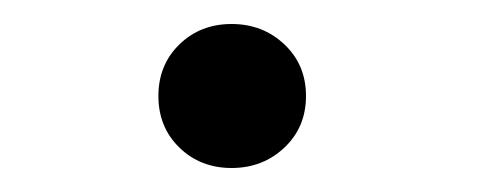

<svg xmlns="http://www.w3.org/2000/svg" viewBox="-20 -407 401 160"><path d="M112 -327Q112 -353 129.5 -370Q147 -387 173 -387Q199 -387 217 -370Q235 -353 235 -327Q235 -301 217 -284Q199 -267 173 -267Q147 -267 129.5 -284Q112 -301 112 -327Z"/></svg>

Font: LINE Seed JP_TTF Regular
Style: Regular
Weight: 400
Designer: LINE & Fontrix & Fontworks
Version: Version 1.002